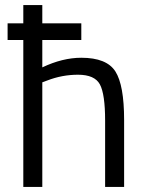

<svg xmlns="http://www.w3.org/2000/svg" viewBox="-20 -738 577 758"><path d="M10 -580V-646H72V-718H147V-646H301V-580H147V-472Q227 -510 301 -510Q401 -510 435.5 -456Q470 -402 470 -264V0H395V-262Q395 -366 374.5 -404.5Q354 -443 288 -443Q225 -443 166 -420L147 -413V0H72V-580Z"/></svg>

Font: TitilliumWeb-Regular
Style: Regular
Weight: 400
Version: Version 1.001;PS 57.000;hotconv 1.0.70;makeotf.lib2.5.55311